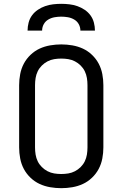

<svg xmlns="http://www.w3.org/2000/svg" viewBox="-20 -975 640 1003"><path d="M300 8Q271 8 242 3Q213 -2 187 -14Q161 -26 139.5 -46.5Q118 -67 104.5 -92.5Q91 -118 85.5 -147Q80 -176 80 -205V-530Q80 -559 85.5 -588Q91 -617 104.5 -642.5Q118 -668 139.5 -688.5Q161 -709 187 -721Q213 -733 242 -738Q271 -743 300 -743Q329 -743 358 -738Q387 -733 413 -721Q439 -709 460.5 -688.5Q482 -668 495.5 -642.5Q509 -617 514.5 -588Q520 -559 520 -530V-205Q520 -176 514.5 -147Q509 -118 495.5 -92.5Q482 -67 460.5 -46.5Q439 -26 413 -14Q387 -2 358 3Q329 8 300 8ZM300 -66Q319 -66 337 -69Q355 -72 371.5 -80.5Q388 -89 401.5 -102.5Q415 -116 423 -132.5Q431 -149 434 -167.5Q437 -186 437 -205V-530Q437 -549 434 -567.5Q431 -586 423 -602.5Q415 -619 401.5 -632.5Q388 -646 371.5 -654.5Q355 -663 337 -666Q319 -669 300 -669Q281 -669 263 -666Q245 -663 228.5 -654.5Q212 -646 198.5 -632.5Q185 -619 177 -602.5Q169 -586 166 -567.5Q163 -549 163 -530V-205Q163 -186 166 -167.5Q169 -149 177 -132.5Q185 -116 198.5 -102.5Q212 -89 228.5 -80.5Q245 -72 263 -69Q281 -66 300 -66ZM124 -815Q124 -836 129.5 -857Q135 -878 147.5 -895Q160 -912 178 -924Q196 -936 216 -943Q236 -950 257.5 -952.5Q279 -955 300 -955Q321 -955 342.5 -952.5Q364 -950 384 -943Q404 -936 422 -924Q440 -912 452.5 -895Q465 -878 470.5 -857Q476 -836 476 -815H400Q400 -833 391.5 -848.5Q383 -864 367.5 -873Q352 -882 334.5 -885Q317 -888 300 -888Q283 -888 265.5 -885Q248 -882 232.5 -873Q217 -864 208.5 -848.5Q200 -833 200 -815Z"/></svg>

Font: Iosevka Extended
Style: Regular
Weight: 400
Width: 7
Monospace: yes
Designer: Belleve Invis
Foundry: Belleve Invis
Version: Version 32.5.0; ttfautohint (v1.8.4)